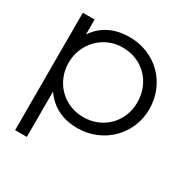

<svg xmlns="http://www.w3.org/2000/svg" viewBox="-170 -707 1021 1047"><g transform="rotate(30 341.0 -184.0)"><path d="M63 192H137V-94Q173 -41 227 -14Q281 13 350 13Q411 13 464 -9Q517 -31 556 -69.5Q595 -108 617.5 -160Q640 -212 640 -273Q640 -334 618 -386.5Q596 -439 557.5 -477.5Q519 -516 466 -538Q413 -560 352 -560Q281 -560 226.5 -533Q172 -506 137 -453V-547H63ZM349 -55Q303 -55 263.5 -71.5Q224 -88 194.5 -117.5Q165 -147 148.5 -187Q132 -227 132 -273Q132 -319 148.5 -359Q165 -399 194 -428.5Q223 -458 262 -475Q301 -492 346 -492Q394 -492 434 -475.5Q474 -459 503 -429.5Q532 -400 548.5 -359.5Q565 -319 565 -271Q565 -225 548.5 -185.5Q532 -146 503 -117Q474 -88 434.5 -71.5Q395 -55 349 -55Z"/></g></svg>

Font: Involve
Style: Regular
Weight: 400
Designer: Stefan Peev
Foundry: Context Ltd.
Version: Version 1.001